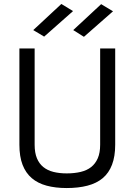

<svg xmlns="http://www.w3.org/2000/svg" viewBox="-20 -941 684 970"><path d="M155 -210Q155 -169 166.5 -141.5Q178 -114 199 -97Q220 -80 250 -72.5Q280 -65 317 -65Q356 -65 387.5 -72.5Q419 -80 440.5 -97Q462 -114 474 -141.5Q486 -169 486 -210V-696H562V-210Q562 -151 546 -109Q530 -67 499 -41Q468 -15 422 -3Q376 9 317 9Q260 9 215.5 -3Q171 -15 140.5 -41Q110 -67 94 -108.5Q78 -150 78 -210V-696H155ZM491 -920 551 -884 404 -755 350 -789ZM290 -921 349 -885 203 -756 148 -789Z"/></svg>

Font: TitilliumText22L 400 wt
Style: 400 wt
Weight: 400
Designer: Campivisivi
Foundry: Campivisivi
Version: 1.000